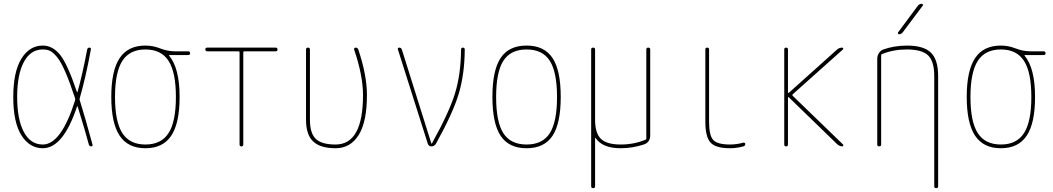

<svg xmlns="http://www.w3.org/2000/svg" viewBox="-20 -770 5540 1010"><path d="M205.1 -509.8Q140.6 -509.8 105.5 -443.8Q70.3 -377.9 70.3 -259.8Q70.3 -141.6 105.5 -75.7Q140.6 -9.8 205.1 -9.8Q301.8 -9.8 375 -242.2Q376 -248 375 -252.9Q346.7 -338.9 323.2 -392.6Q299.8 -446.3 279.3 -470.7Q258.8 -495.1 243.2 -502.4Q227.5 -509.8 205.1 -509.8ZM205.1 9.8Q135.7 9.8 92.8 -58.1Q49.8 -126 49.8 -259.8Q49.8 -391.6 92.3 -460.9Q134.8 -530.3 205.1 -530.3Q256.8 -530.3 295.9 -481.9Q335 -433.6 384.8 -286.1Q384.8 -285.2 386.2 -285.2Q387.7 -285.2 387.7 -286.1Q412.1 -371.1 438.5 -508.8Q440.4 -519.5 450.2 -519.5Q460 -519.5 458 -509.8Q431.6 -365.2 399.4 -252.9Q397.5 -248 399.4 -243.2Q424.8 -163.1 466.8 -8.8Q468.8 0 460 0Q450.2 0 447.3 -9.8Q428.7 -80.1 388.7 -209Q387.7 -210.9 385.7 -210.9Q312.5 9.8 205.1 9.8Z M866.7 -449.7Q828.1 -509.8 745.1 -509.8Q662.1 -509.8 623.5 -449.7Q585 -389.6 585 -259.8Q585 -129.9 623.5 -69.8Q662.1 -9.8 745.1 -9.8Q828.1 -9.8 866.7 -69.8Q905.3 -129.9 905.3 -259.8Q905.3 -389.6 866.7 -449.7ZM745.1 -530.3Q784.2 -530.3 823.2 -515.1Q862.3 -500 900.4 -500H969.7Q979.5 -500 980 -490.2Q980.5 -480.5 969.7 -480.5H870.1Q869.1 -480.5 869.1 -479Q869.1 -477.5 869.6 -477.5Q870.1 -477.5 870.1 -476.6Q924.8 -411.1 924.8 -259.8Q924.8 -122.1 880.9 -56.2Q836.9 9.8 745.1 9.8Q653.3 9.8 609.4 -56.2Q565.4 -122.1 565.4 -260.3Q565.4 -398.4 609.4 -464.4Q653.3 -530.3 745.1 -530.3Z M1070.3 -500Q1060.5 -500 1060.1 -509.8Q1059.6 -519.5 1070.3 -519.5H1429.7Q1439.5 -519.5 1439.9 -509.8Q1440.4 -500 1429.7 -500H1264.6Q1259.8 -500 1259.8 -495.1V-9.8Q1259.8 0 1250 0Q1240.2 0 1240.2 -9.8V-495.1Q1240.2 -500 1235.4 -500Z M1745.1 9.8Q1665 9.8 1627.4 -25.9Q1589.8 -61.5 1589.8 -139.6V-509.8Q1589.8 -519.5 1600.1 -519.5Q1610.4 -519.5 1610.4 -509.8V-139.6Q1610.4 -69.3 1641.1 -39.6Q1671.9 -9.8 1745.1 -9.8Q1889.6 -9.8 1889.6 -269.5Q1889.6 -372.1 1842.8 -509.8Q1841.8 -513.7 1844.2 -516.6Q1846.7 -519.5 1850.6 -519.5Q1860.4 -519.5 1864.3 -510.7Q1910.2 -376 1910.2 -269.5Q1910.2 -128.9 1866.7 -59.6Q1823.2 9.8 1745.1 9.8Z M2230.5 -13.7 2073.2 -509.8Q2071.3 -513.7 2073.7 -516.6Q2076.2 -519.5 2080.1 -519.5Q2089.8 -519.5 2093.8 -509.8L2249 -15.6Q2249 -14.6 2250 -14.6Q2252 -14.6 2252 -15.6Q2340.8 -174.8 2372.6 -275.9Q2404.3 -377 2405.3 -508.8Q2405.3 -519.5 2415 -519.5Q2424.8 -519.5 2424.8 -508.8Q2423.8 -377.9 2392.6 -274.9Q2361.3 -171.9 2272.5 -12.7Q2263.7 0 2250 0Q2235.4 0 2230.5 -13.7Z M2872.1 -450.2Q2834 -509.8 2750 -509.8Q2666 -509.8 2627.9 -450.2Q2589.8 -390.6 2589.8 -259.8Q2589.8 -128.9 2627.9 -69.3Q2666 -9.8 2750 -9.8Q2834 -9.8 2872.1 -69.3Q2910.2 -128.9 2910.2 -259.8Q2910.2 -390.6 2872.1 -450.2ZM2886.2 -55.2Q2842.8 9.8 2750 9.8Q2657.2 9.8 2613.8 -55.2Q2570.3 -120.1 2570.3 -260.3Q2570.3 -400.4 2613.8 -465.3Q2657.2 -530.3 2750 -530.3Q2842.8 -530.3 2886.2 -465.3Q2929.7 -400.4 2929.7 -260.3Q2929.7 -120.1 2886.2 -55.2Z M3089.8 210V-509.8Q3089.8 -519.5 3100.1 -519.5Q3110.4 -519.5 3110.4 -509.8V-139.6Q3110.4 -69.3 3141.1 -39.6Q3171.9 -9.8 3245.1 -9.8Q3315.4 -9.8 3376 -35.2Q3379.9 -36.1 3379.9 -42V-509.8Q3379.9 -519.5 3390.1 -519.5Q3400.4 -519.5 3400.4 -509.8V-58.6Q3400.4 -20.5 3366.2 -9.8Q3306.6 9.8 3245.1 9.8Q3148.4 9.8 3112.3 -44.9Q3111.3 -45.9 3110.8 -44.9Q3110.4 -43.9 3110.4 -43V210Q3110.4 219.7 3100.1 219.7Q3089.8 219.7 3089.8 210Z M3820.3 9.8Q3745.1 9.8 3717.8 -20Q3690.4 -49.8 3690.4 -129.9V-509.8Q3690.4 -519.5 3700.2 -519.5Q3710 -519.5 3710 -509.8V-129.9Q3710 -57.6 3731.9 -33.7Q3753.9 -9.8 3820.3 -9.8Q3855.5 -9.8 3889.6 -19.5Q3893.6 -20.5 3897 -18.6Q3900.4 -16.6 3900.4 -12.7Q3900.4 -2.9 3890.6 0Q3854.5 9.8 3820.3 9.8Z M4105.5 -9.8V-509.8Q4105.5 -519.5 4115.2 -519.5Q4125 -519.5 4125 -509.8V-283.2Q4125 -282.2 4126.5 -281.2Q4127.9 -280.3 4128.9 -281.2L4383.8 -509.8Q4395.5 -519.5 4410.2 -519.5Q4414.1 -519.5 4415.5 -516.1Q4417 -512.7 4414.1 -509.8L4149.4 -273.4Q4146.5 -270.5 4149.4 -266.6L4415 -9.8Q4417 -7.8 4416 -3.9Q4415 0 4411.1 0Q4398.4 0 4385.7 -9.8L4128.9 -258.8Q4127 -259.8 4125 -257.8V-9.8Q4125 0 4115.2 0Q4105.5 0 4105.5 -9.8Z M4594.7 -9.8V-460.9Q4594.7 -476.6 4603.5 -490.7Q4612.3 -504.9 4627 -509.8Q4680.7 -529.3 4750 -530.3Q4838.9 -530.3 4877 -493.2Q4915 -456.1 4915 -370.1V210Q4915 219.7 4904.8 219.7Q4894.5 219.7 4894.5 210V-370.1Q4894.5 -447.3 4862.3 -478.5Q4830.1 -509.8 4750 -509.8Q4679.7 -509.8 4619.1 -485.4Q4615.2 -484.4 4615.2 -477.5V-9.8Q4615.2 0 4605 0Q4594.7 0 4594.7 -9.8ZM4709 -589.8Q4705.1 -589.8 4703.6 -593.3Q4702.1 -596.7 4704.1 -599.6L4808.6 -740.2Q4816.4 -750 4829.1 -750Q4833 -750 4834.5 -746.6Q4835.9 -743.2 4834 -740.2L4728.5 -599.6Q4720.7 -589.8 4709 -589.8Z M5366.7 -449.7Q5328.1 -509.8 5245.1 -509.8Q5162.1 -509.8 5123.5 -449.7Q5085 -389.6 5085 -259.8Q5085 -129.9 5123.5 -69.8Q5162.1 -9.8 5245.1 -9.8Q5328.1 -9.8 5366.7 -69.8Q5405.3 -129.9 5405.3 -259.8Q5405.3 -389.6 5366.7 -449.7ZM5245.1 -530.3Q5284.2 -530.3 5323.2 -515.1Q5362.3 -500 5400.4 -500H5469.7Q5479.5 -500 5480 -490.2Q5480.5 -480.5 5469.7 -480.5H5370.1Q5369.1 -480.5 5369.1 -479Q5369.1 -477.5 5369.6 -477.5Q5370.1 -477.5 5370.1 -476.6Q5424.8 -411.1 5424.8 -259.8Q5424.8 -122.1 5380.9 -56.2Q5336.9 9.8 5245.1 9.8Q5153.3 9.8 5109.4 -56.2Q5065.4 -122.1 5065.4 -260.3Q5065.4 -398.4 5109.4 -464.4Q5153.3 -530.3 5245.1 -530.3Z"/></svg>

Font: Rounded-X Mgen+ 1mn thin
Style: Regular
Weight: 100
Designer: [Source Han Sans]
Ryoko NISHIZUKA  (kana & ideographs); Paul D. Hunt (Latin, Greek & Cyrillic); Wenlong ZHANG  (bopomofo
Version: Version 1.059.20150602